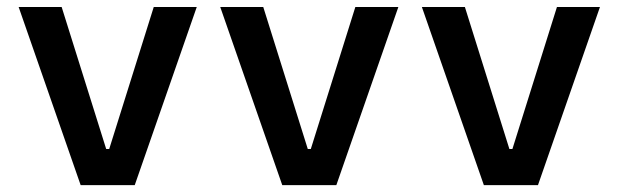

<svg xmlns="http://www.w3.org/2000/svg" viewBox="-20 -538 1798 558"><path d="M214.4 0 34.2 -517.6H159.2L288.6 -105H297.4L426.8 -517.6H551.8L371.6 0Z M800.3 0 620.1 -517.6H745.1L874.5 -105H883.3L1012.7 -517.6H1137.7L957.5 0Z M1386.2 0 1206.1 -517.6H1331.1L1460.4 -105H1469.2L1598.6 -517.6H1723.6L1543.5 0Z"/></svg>

Font: Cascadia Code SemiBold
Style: Regular
Weight: 600
Monospace: yes
Designer: Aaron Bell
Foundry: Saja Typeworks
Version: Version 2404.023; ttfautohint (v1.8.4)